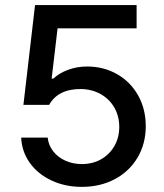

<svg xmlns="http://www.w3.org/2000/svg" viewBox="-20 -727 646 757"><path d="M63.5 -184.6H168Q170.9 -154.8 189.5 -130.9Q208 -106.9 237.8 -93.5Q267.6 -80.1 302.7 -80.1Q345.2 -80.1 378.7 -99.1Q412.1 -118.2 431.2 -151.6Q450.2 -185.1 450.2 -226.6Q450.2 -269 430.7 -303Q411.1 -336.9 376.5 -356.2Q341.8 -375.5 297.9 -376Q208.5 -376 173.8 -313.5H72.3L118.2 -707H518.6V-615.2H207L183.6 -417H190.4Q212.9 -438.5 248.3 -451.7Q283.7 -464.8 323.2 -464.8Q388.7 -464.8 441.7 -434.6Q494.6 -404.3 524.7 -350.6Q554.7 -296.9 554.7 -229.5Q554.7 -160.6 522.5 -106Q490.2 -51.3 432.9 -20.8Q375.5 9.8 302.7 9.8Q236.8 9.8 183.1 -15.4Q129.4 -40.5 97.7 -84.7Q65.9 -128.9 63.5 -184.6Z"/></svg>

Font: Pretendard JP Medium
Style: Regular
Weight: 500
Designer: Base glyphs from Inter by Rasmus Andersson; Hangeul glyphs from Noto Sans CJK(Source Han Sans) by Jang Soo-young and Kan
Foundry: Kil Hyung-jin
Version: Version 1.309